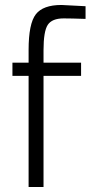

<svg xmlns="http://www.w3.org/2000/svg" viewBox="-20 -752 364 772"><path d="M155 -447V0H95V-447H30V-500H95V-551Q95 -657 124 -694.5Q153 -732 227 -732L324 -727V-676Q265 -678 236 -678Q189 -678 172 -652Q155 -626 155 -550V-500H306V-447Z"/></svg>

Font: Titillium Web[RUS by Daymarius]
Style: Regular
Weight: 300
Designer: Cyrillization by Daymarius
Foundry: Cyrillization by Daymarius
Version: Version 1.002 September 12, 2018